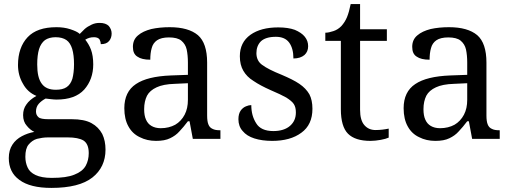

<svg xmlns="http://www.w3.org/2000/svg" viewBox="-20 -679 2507 939"><path d="M231 240C162 240 110 227 75 201C40 176 23 140 23 94C23 68 29 46 41 28C52 11 68 -3 87 -13C106 -23 126 -30 148 -34C135 -40 122 -50 111 -64C99 -77 93 -95 93 -116C93 -136 98 -153 109 -168C119 -183 135 -197 158 -210C129 -222 107 -242 92 -270C76 -297 68 -328 68 -361C68 -418 84 -464 115 -497C146 -530 193 -546 256 -546C280 -546 303 -543 324 -536C345 -529 361 -522 370 -513C377 -520 385 -528 394 -537C403 -545 414 -552 427 -558C439 -564 452 -567 467 -567C487 -567 502 -562 512 -552C521 -541 526 -529 526 -515C526 -501 522 -489 514 -479C505 -468 492 -463 473 -463C473 -470 471 -478 467 -486C462 -493 453 -497 440 -497C431 -497 424 -496 417 -494C410 -492 404 -489 397 -485C408 -471 418 -455 425 -436C432 -417 436 -393 436 -364C436 -315 421 -274 392 -241C362 -208 317 -192 256 -192C248 -192 239 -193 229 -194C218 -195 210 -196 203 -197C190 -190 179 -182 170 -172C161 -162 156 -149 156 -134C156 -122 160 -113 168 -106C175 -99 192 -96 218 -96H331C371 -96 403 -90 427 -77C451 -64 468 -46 480 -24C491 -1 496 24 496 53C496 110 474 156 432 189C389 223 322 240 231 240ZM233 191C281 191 318 186 344 175C370 165 388 151 399 132C409 114 414 93 414 70C414 39 405 19 388 8C371 -2 345 -7 312 -7H214C195 -7 178 -4 161 0C144 5 131 15 120 28C109 41 104 61 104 88C104 107 108 125 115 140C122 156 135 168 154 177C173 186 199 191 233 191ZM253 -240C275 -240 293 -244 306 -253C319 -262 328 -275 334 -294C339 -313 342 -336 342 -365C342 -395 339 -420 333 -440C327 -459 318 -474 305 -483C292 -492 274 -497 252 -497C231 -497 213 -492 200 -483C187 -473 177 -458 171 -439C165 -419 162 -394 162 -364C162 -321 169 -290 184 -270C198 -250 221 -240 253 -240Z M743 10C714 10 687 4 664 -8C640 -19 621 -37 608 -61C595 -84 588 -114 588 -150C588 -203 607 -243 645 -268C682 -293 739 -307 816 -310L899 -313V-373C899 -397 897 -418 893 -437C889 -455 880 -469 867 -480C854 -491 833 -496 806 -496C781 -496 761 -491 748 -482C735 -473 726 -460 722 -444C717 -427 715 -408 715 -387C687 -387 666 -392 652 -402C637 -411 630 -427 630 -450C630 -473 638 -492 655 -506C671 -520 693 -530 720 -537C747 -543 777 -546 810 -546C871 -546 917 -533 948 -507C978 -481 993 -436 993 -373V-114C993 -95 995 -81 999 -71C1003 -60 1010 -53 1019 -49C1028 -44 1040 -42 1055 -42H1058V0H923L907 -86H899C885 -67 871 -51 858 -37C845 -22 829 -11 812 -3C794 6 771 10 743 10ZM766 -52C793 -52 817 -58 837 -69C856 -80 872 -97 883 -118C894 -139 899 -163 899 -191V-272L835 -269C797 -268 767 -262 746 -252C724 -242 708 -228 699 -211C690 -193 685 -171 685 -145C685 -124 688 -107 694 -94C700 -80 709 -70 721 -63C733 -56 748 -52 766 -52Z M1311 10C1278 10 1249 6 1224 -2C1199 -10 1180 -22 1167 -38C1153 -53 1146 -73 1146 -96C1146 -114 1150 -128 1157 -138C1164 -148 1173 -155 1183 -159C1192 -163 1201 -165 1209 -165C1209 -130 1217 -101 1233 -76C1248 -51 1276 -38 1317 -38C1352 -38 1380 -47 1399 -64C1418 -81 1427 -102 1427 -129C1427 -146 1424 -159 1417 -170C1410 -181 1397 -191 1380 -202C1362 -212 1337 -224 1304 -238C1270 -253 1242 -268 1220 -283C1197 -297 1181 -314 1170 -333C1159 -352 1153 -375 1153 -404C1153 -449 1170 -484 1205 -509C1239 -533 1284 -545 1341 -545C1373 -545 1400 -541 1422 -533C1443 -524 1460 -513 1471 -499C1482 -485 1487 -470 1487 -453C1487 -435 1481 -421 1469 -410C1456 -399 1438 -393 1415 -393C1415 -426 1408 -452 1394 -471C1380 -490 1358 -499 1329 -499C1295 -499 1271 -491 1256 -477C1241 -462 1234 -442 1234 -419C1234 -394 1244 -374 1263 -361C1282 -347 1313 -331 1358 -313C1393 -298 1422 -284 1444 -269C1466 -254 1482 -237 1493 -218C1503 -199 1508 -175 1508 -147C1508 -95 1490 -56 1454 -30C1418 -3 1370 10 1311 10Z M1792 10C1741 10 1705 -2 1682 -25C1659 -48 1647 -88 1647 -145V-479H1571V-519C1583 -519 1596 -522 1611 -527C1626 -532 1638 -540 1649 -551C1660 -563 1670 -578 1677 -595C1684 -612 1690 -634 1695 -659H1741V-536H1872V-479H1741V-142C1741 -108 1748 -83 1762 -67C1776 -51 1794 -43 1817 -43C1829 -43 1840 -44 1850 -45C1860 -46 1870 -48 1881 -50V-6C1872 -2 1859 2 1842 5C1825 8 1808 10 1792 10Z M2109 10C2080 10 2053 4 2030 -8C2006 -19 1987 -37 1974 -61C1961 -84 1954 -114 1954 -150C1954 -203 1973 -243 2011 -268C2048 -293 2105 -307 2182 -310L2265 -313V-373C2265 -397 2263 -418 2259 -437C2255 -455 2246 -469 2233 -480C2220 -491 2199 -496 2172 -496C2147 -496 2127 -491 2114 -482C2101 -473 2092 -460 2088 -444C2083 -427 2081 -408 2081 -387C2053 -387 2032 -392 2018 -402C2003 -411 1996 -427 1996 -450C1996 -473 2004 -492 2021 -506C2037 -520 2059 -530 2086 -537C2113 -543 2143 -546 2176 -546C2237 -546 2283 -533 2314 -507C2344 -481 2359 -436 2359 -373V-114C2359 -95 2361 -81 2365 -71C2369 -60 2376 -53 2385 -49C2394 -44 2406 -42 2421 -42H2424V0H2289L2273 -86H2265C2251 -67 2237 -51 2224 -37C2211 -22 2195 -11 2178 -3C2160 6 2137 10 2109 10ZM2132 -52C2159 -52 2183 -58 2203 -69C2222 -80 2238 -97 2249 -118C2260 -139 2265 -163 2265 -191V-272L2201 -269C2163 -268 2133 -262 2112 -252C2090 -242 2074 -228 2065 -211C2056 -193 2051 -171 2051 -145C2051 -124 2054 -107 2060 -94C2066 -80 2075 -70 2087 -63C2099 -56 2114 -52 2132 -52Z"/></svg>

Font: NameLogos Serif
Style: Regular
Weight: 500
Version: Version 0.1